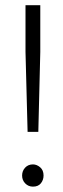

<svg xmlns="http://www.w3.org/2000/svg" viewBox="-20 -706 240 734"><path d="M106 7.5Q88.5 7.5 76.5 -4.8Q64.5 -17 64.5 -35Q64.5 -52.5 76 -65Q87.5 -77.5 106 -77.5Q120.5 -77.5 133.5 -66.5Q146.5 -55.5 146.5 -35Q146.5 -18 136.2 -5.2Q126 7.5 106 7.5ZM126.5 -202H85.5L77.5 -507.5V-686H134V-507.5Z"/></svg>

Font: Argentum Novus Light
Style: Regular
Weight: 300
Designer: Julieta Ulanovsky (font) & Cristiano Sobral (main changes)
Foundry: Julieta Ulanovsky (font) & Cristiano Sobral (main changes)
Version: Version 3.00;November 27, 2020;FontCreator 13.0.0.2655 64-bi